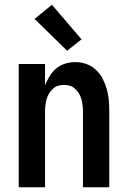

<svg xmlns="http://www.w3.org/2000/svg" viewBox="-20 -790 540 810"><path d="M59 0V-520H170V-430Q178 -450 189.5 -469Q201 -488 217.5 -501.5Q234 -515 255 -521.5Q276 -528 298 -528Q322 -528 344.5 -520Q367 -512 384.5 -495.5Q402 -479 413 -458Q424 -437 430.5 -414Q437 -391 439 -367.5Q441 -344 441 -320V0H330V-320Q330 -333 328.5 -346Q327 -359 323.5 -371.5Q320 -384 313.5 -395Q307 -406 297.5 -415Q288 -424 275.5 -428Q263 -432 250 -432Q237 -432 224.5 -428Q212 -424 202.5 -415Q193 -406 186.5 -395Q180 -384 176.5 -371.5Q173 -359 171.5 -346Q170 -333 170 -320V0ZM263 -576 126 -710 199 -770 324 -624Z"/></svg>

Font: Iosevka Term Curly
Style: Bold
Weight: 700
Designer: Belleve Invis
Foundry: Belleve Invis
Version: Version 32.3.0